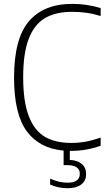

<svg xmlns="http://www.w3.org/2000/svg" viewBox="-20 -769 553 990"><path d="M99.5 -371Q99.5 -244 128.8 -169.2Q158 -94.5 212.2 -63.2Q266.5 -32 346.5 -32Q385.5 -32 421.5 -38.5Q457.5 -45 499 -59.5V-17.5Q425.5 9 345.5 9H340V55.5Q379 57.5 401.5 76.2Q424 95 424 128Q424 163.5 398.5 182.5Q373 201.5 329 201.5Q305.5 201.5 282 196.8Q258.5 192 238.5 182.5V152Q264.5 163.5 285.8 168.2Q307 173 328.5 173Q358.5 173 375 161.8Q391.5 150.5 391.5 127.5Q391.5 104.5 374.8 93.5Q358 82.5 327.5 82.5H308V7.5Q184.5 -3 118.5 -91.5Q52.5 -180 52.5 -369Q52.5 -570 129.2 -659.5Q206 -749 353 -749Q427 -749 499 -727.5V-686Q462 -698 426.2 -703Q390.5 -708 351 -708Q267.5 -708 212.2 -675.8Q157 -643.5 128.2 -569.2Q99.5 -495 99.5 -371Z"/></svg>

Font: Encode Sans Semi Condensed ExLight
Style: Regular
Weight: 275
Width: 4
Designer: Multiple Designers
Foundry: Impallari Type
Version: Version 2.000